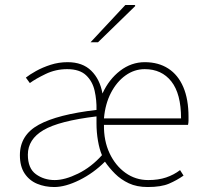

<svg xmlns="http://www.w3.org/2000/svg" viewBox="-20 -740 816 772"><path d="M198 12Q161 12 129.5 -1Q98 -14 79 -42.5Q60 -71 60 -116Q60 -197 136 -238.5Q212 -280 368 -298Q369 -337 360.5 -375Q352 -413 326 -437.5Q300 -462 250 -462Q204 -462 163.5 -442.5Q123 -423 100 -406L84 -428Q99 -440 125 -454.5Q151 -469 183.5 -479.5Q216 -490 252 -490Q312 -490 347 -455.5Q382 -421 392 -364Q418 -421 463 -455.5Q508 -490 562 -490Q617 -490 656.5 -464.5Q696 -439 717 -390Q738 -341 738 -270Q738 -263 738 -255Q738 -247 736 -238H398Q397 -174 420.5 -124Q444 -74 484.5 -45Q525 -16 576 -16Q617 -16 648 -26.5Q679 -37 704 -56L718 -34Q691 -15 659.5 -1.5Q628 12 574 12Q530 12 498 -3Q466 -18 442.5 -41.5Q419 -65 402 -90Q356 -44 299.5 -16Q243 12 198 12ZM200 -16Q241 -16 294 -42Q347 -68 390 -116Q380 -139 374 -173.5Q368 -208 368 -244V-272Q218 -254 155 -217Q92 -180 92 -118Q92 -63 124.5 -39.5Q157 -16 200 -16ZM398 -264H708Q708 -363 669 -412.5Q630 -462 562 -462Q520 -462 484.5 -436.5Q449 -411 426 -366.5Q403 -322 398 -264ZM344 -570 484 -720H522L524 -716L374 -570Z"/></svg>

Font: Source Sans 3 ExtraLight ExtraLight
Style: Regular
Weight: 250
Version: Version 3.052;hotconv 1.1.0;makeotfexe 2.6.0